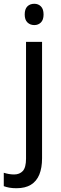

<svg xmlns="http://www.w3.org/2000/svg" viewBox="-60 -758 321 1018"><path d="M27 240Q6 240 -10.5 237Q-27 234 -40 229V158Q-27 162 -13.5 164.5Q0 167 15 167Q44 167 61 148.5Q78 130 78 83V-536H163V81Q163 132 148.5 167.5Q134 203 104 221.5Q74 240 27 240ZM71 -681Q71 -710 85 -724Q99 -738 122 -738Q143 -738 157 -724Q171 -710 171 -681Q171 -653 157 -639Q143 -625 122 -625Q100 -625 85.5 -639Q71 -653 71 -681Z"/></svg>

Font: Noto Sans SemiCondensed
Style: Regular
Weight: 400
Width: 4
Version: Version 2.013